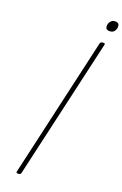

<svg xmlns="http://www.w3.org/2000/svg" viewBox="-187 -1389 942 1478"><g transform="rotate(15 284.5 -649.5)"><path d="M121 14Q110 14 106 10Q102 6 105 -1L464 -1115Q467 -1123 471.5 -1126.5Q476 -1130 488 -1130Q499 -1130 503 -1126.5Q507 -1123 503 -1115L143 -1Q141 6 136.5 10Q132 14 121 14ZM520 -1228Q503 -1228 493 -1234.5Q483 -1241 483 -1257Q483 -1278 497 -1295.5Q511 -1313 534 -1313Q549 -1313 559 -1306Q569 -1299 569 -1284Q569 -1262 556 -1245Q543 -1228 520 -1228Z"/></g></svg>

Font: Playwrite CU Thin
Style: Regular
Weight: 250
Designer: Veronika Burian, José Scaglione
Foundry: TypeTogether
Version: Version 1.002